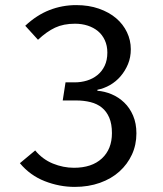

<svg xmlns="http://www.w3.org/2000/svg" viewBox="-20 -721 640 753"><path d="M515 -198Q515 -153 497.5 -115Q480 -77 448.5 -48.5Q417 -20 372 -4Q327 12 273 12Q213 12 155.5 -10.5Q98 -33 58 -81L118 -131Q147 -96 187.5 -79.5Q228 -63 270 -63Q340 -63 379.5 -99.5Q419 -136 419 -199Q419 -235 408.5 -259.5Q398 -284 379.5 -299Q361 -314 335 -320.5Q309 -327 279 -327H226L237 -398H273Q298 -398 321 -405Q344 -412 362 -426.5Q380 -441 390.5 -463Q401 -485 401 -515Q401 -542 391 -563.5Q381 -585 364 -599Q347 -613 324 -620.5Q301 -628 274 -628Q229 -628 196 -612.5Q163 -597 129 -565L79 -620Q124 -662 174 -681.5Q224 -701 279 -701Q328 -701 368 -687Q408 -673 435.5 -649.5Q463 -626 478 -594.5Q493 -563 493 -528Q493 -496 482 -469.5Q471 -443 453 -422Q435 -401 411.5 -387.5Q388 -374 362 -369V-365Q390 -363 417.5 -351.5Q445 -340 467 -319Q489 -298 502 -267.5Q515 -237 515 -198Z"/></svg>

Font: Wlorlttqgufhjawjgtejqphaquk
Style: Regular
Weight: 400
Monospace: yes
Designer: Carrois Corporate & Edenspiekermann
Foundry: Carrois Corporate GbR & Edenspiekermann AG
Version: Version 2.001